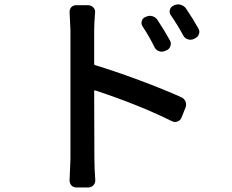

<svg xmlns="http://www.w3.org/2000/svg" viewBox="-20 -791 1040 861"><path d="M869.1 -664.1Q874 -657.2 874 -648.4Q874 -643.6 872.1 -638.7Q868.2 -625 854.5 -619.1L849.6 -616.2Q835.9 -610.4 822.3 -614.7Q808.6 -619.1 801.8 -631.8Q775.4 -680.7 746.1 -722.7Q738.3 -733.4 741.7 -746.6Q745.1 -759.8 757.8 -765.6L761.7 -767.6Q770.5 -771.5 779.3 -771.5Q784.2 -771.5 790 -769.5Q804.7 -765.6 813.5 -753.9Q845.7 -706.1 869.1 -664.1ZM742.2 -609.4Q749 -597.7 744.1 -584Q739.3 -570.3 726.6 -565.4L719.7 -562.5Q706.1 -556.6 692.9 -561.5Q679.7 -566.4 672.9 -579.1Q649.4 -627.9 619.1 -672.9Q612.3 -683.6 615.7 -696.3Q619.1 -709 631.8 -714.8L634.8 -715.8Q649.4 -722.7 663.6 -718.3Q677.7 -713.9 686.5 -701.2Q719.7 -650.4 742.2 -609.4ZM402.3 -656.2V-503.9Q402.3 -500 406.2 -499Q496.1 -471.7 606.4 -430.7Q716.8 -389.6 793.9 -354.5Q806.6 -348.6 812.5 -335Q814.5 -328.1 814.5 -322.3Q814.5 -314.5 811.5 -307.6L793.9 -263.7Q789.1 -251 775.9 -246.1Q762.7 -241.2 750 -248Q599.6 -322.3 406.2 -385.7Q402.3 -386.7 402.3 -382.8L403.3 -78.1Q403.3 -39.1 407.2 15.6Q408.2 29.3 398.9 39.6Q389.6 49.8 375 49.8H322.3Q308.6 49.8 299.8 40Q292 30.3 292 18.6L295.9 -78.1V-656.2L292 -737.3Q292 -749 298.8 -757.8Q307.6 -767.6 321.3 -767.6H375Q389.6 -767.6 398.9 -757.3Q408.2 -747.1 406.2 -733.4Q402.3 -683.6 402.3 -656.2Z"/></svg>

Font: Gen Jyuu GothicL Medium
Style: Regular
Weight: 500
Designer: [Source Han Sans]
Ryoko NISHIZUKA  (kana & ideographs); Paul D. Hunt (Latin, Greek & Cyrillic); Wenlong ZHANG  (bopomofo
Version: Version 1.002.20150607